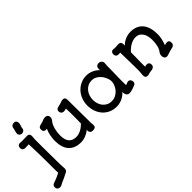

<svg xmlns="http://www.w3.org/2000/svg" viewBox="-50 -1665 2726 2726"><g transform="rotate(-45 1313.0 -302.5)"><path d="M217.3 -672.9Q205.1 -667.5 192.6 -667.7Q180.2 -668 169.4 -673.1Q158.7 -678.2 150.9 -688Q143.1 -697.8 141.1 -711.4Q139.6 -720.7 142.1 -732.7Q144.5 -744.6 147.9 -757.1Q151.4 -769.5 154.8 -781.5Q158.2 -793.5 159.2 -803.2Q160.6 -825.2 172.4 -839.8Q184.1 -854.5 207.5 -857.9Q224.6 -860.8 239.7 -856Q254.9 -851.1 262.2 -834.5Q264.6 -829.1 266.1 -822Q267.6 -814.9 268.6 -809.6Q269 -804.7 268.3 -797.4Q267.6 -790 265.6 -782Q263.7 -773.9 261.2 -765.9Q258.8 -757.8 256.3 -752Q252.4 -743.7 251.2 -734.1Q250 -724.6 248.5 -716.8Q247.1 -709 245.4 -702.6Q243.7 -696.3 240.5 -690.9Q237.3 -685.5 231.9 -681.2Q226.6 -676.8 217.3 -672.9ZM22.9 148.4Q32.7 145.5 66.4 133.1Q100.1 120.6 162.1 88.9Q161.6 62.5 161.1 34.2Q160.6 5.9 160.6 -25.9Q160.6 -90.3 160.2 -156.7Q159.7 -223.1 158.4 -284.7Q157.2 -346.2 155.5 -399.9Q153.8 -453.6 151.9 -493.2Q139.6 -492.2 127.9 -491.5Q116.2 -490.7 106.2 -490.5Q96.2 -490.2 89.1 -490Q82 -489.7 79.6 -489.7Q70.8 -489.7 61.5 -492.2Q52.2 -494.6 44.7 -500.7Q37.1 -506.8 32.2 -517.1Q27.3 -527.3 27.3 -542.5Q27.3 -567.4 41.3 -581.1Q55.2 -594.7 74.7 -594.7Q82 -594.7 87.4 -594.2Q92.8 -593.8 98.4 -593.3Q104 -592.8 110.4 -592.3Q116.7 -591.8 126 -592.3Q147 -592.3 168.7 -593.3Q190.4 -594.2 217.3 -594.2Q234.9 -594.2 244.9 -588.9Q254.9 -583.5 260 -575.9Q265.1 -568.4 266.6 -559.6Q268.1 -550.8 268.1 -543.9Q268.1 -525.9 265.6 -508.3Q263.2 -490.7 263.2 -470.2Q263.2 -434.1 263.2 -400.6Q263.2 -367.2 263.4 -332.8Q263.7 -298.3 263.9 -261.5Q264.2 -224.6 264.6 -181.9Q265.1 -139.2 265.6 -88.4Q266.1 -37.6 267.1 23.9Q267.1 43.5 268.8 63.2Q270.5 83 272 106Q272 124.5 265.1 140.1Q258.3 155.8 241.2 163.6V163.1Q198.2 184.6 161.6 202.6Q125 220.7 89.4 234.9Q73.7 246.1 62.3 250.2Q50.8 254.4 39.6 254.4Q27.3 254.4 16.8 251.5Q6.3 248.5 -1.5 241.9Q-9.3 235.4 -13.7 224.4Q-18.1 213.4 -18.1 197.8Q-18.1 177.7 -6.8 166.3Q4.4 154.8 22.9 148.4Z M448.7 -266.6Q448.7 -312.5 458.7 -365.7Q468.8 -418.9 491.2 -467.8Q481.4 -464.8 473.1 -464.8Q454.6 -464.8 444.3 -471.4Q434.1 -478 429.4 -486.8Q424.8 -495.6 424.1 -504.9Q423.3 -514.2 423.3 -519.5Q423.3 -534.2 428.2 -543.7Q433.1 -553.2 441.9 -559.1Q450.7 -564.9 463.6 -568.4Q476.6 -571.8 492.7 -575.2Q501 -576.2 510.7 -579.8Q520.5 -583.5 529.8 -587.4Q542.5 -592.8 556.6 -597.2Q570.8 -601.6 585.9 -601.6Q601.6 -601.6 612.5 -597.2Q623.5 -592.8 630.6 -585.2Q637.7 -577.6 640.9 -567.6Q644 -557.6 644 -546.4Q644 -532.2 637.7 -517.6Q631.3 -502.9 619.6 -489.7Q604 -472.2 592.3 -446.3Q580.6 -420.4 572.5 -390.4Q564.5 -360.4 560.3 -328.4Q556.2 -296.4 556.2 -266.6Q556.2 -174.8 594 -131.3Q631.8 -87.9 705.6 -87.9Q729.5 -87.9 753.7 -94.7Q777.8 -101.6 801 -113.5Q824.2 -125.5 845.5 -141.8Q866.7 -158.2 885.3 -177.2Q886.2 -218.8 886.7 -254.2Q887.2 -289.6 887.2 -323.2Q887.2 -343.8 887.2 -362.1Q887.2 -380.4 886.7 -398.2Q886.2 -416 885.7 -435.3Q885.3 -454.6 884.3 -477.5Q869.1 -473.1 855.5 -470.7Q841.8 -468.3 835 -468.3Q824.7 -468.3 815.4 -471.7Q806.2 -475.1 798.8 -481.9Q791.5 -488.8 787.1 -499.3Q782.7 -509.8 782.7 -523.9Q782.7 -539.1 788.3 -548.6Q793.9 -558.1 804.4 -563.7Q814.9 -569.3 829.6 -572.8Q844.2 -576.2 862.3 -580.1Q872.6 -581.5 882.1 -585.2Q891.6 -588.9 901.4 -592.5Q911.1 -596.2 921.4 -598.9Q931.6 -601.6 942.9 -601.6Q960.4 -601.6 969.7 -595.5Q979 -589.4 983.4 -578.9Q987.8 -568.4 988.5 -554Q989.3 -539.6 989.3 -523.4Q989.3 -509.3 989.3 -487.1Q989.3 -464.8 989.7 -437Q989.7 -356.9 991.2 -274.2Q992.7 -191.4 992.7 -97.2Q992.7 -84 994.4 -70.6Q996.1 -57.1 996.1 -41.5Q996.1 -28.3 994.4 -18.3Q992.7 -8.3 986.1 -1.5Q979.5 5.4 966.6 9.5Q953.6 13.7 930.7 14.2Q916 14.2 906 8.5Q896 2.9 889.9 -5.4Q883.8 -13.7 881.1 -23.2Q878.4 -32.7 878.4 -40.5Q878.4 -45.9 879.2 -49.1Q879.9 -52.2 880.9 -57.1Q858.4 -37.6 834.7 -24.2Q811 -10.7 788.1 -2.2Q765.1 6.3 743.4 10.3Q721.7 14.2 703.1 14.2Q576.2 14.2 512.5 -57.6Q448.7 -129.4 448.7 -266.6Z M1129.4 -293Q1129.4 -359.4 1151.9 -416.5Q1174.3 -473.6 1213.6 -515.6Q1252.9 -557.6 1305.9 -581.5Q1358.9 -605.5 1420.4 -605.5Q1451.7 -605.5 1480.2 -598.1Q1508.8 -590.8 1533.4 -578.9Q1558.1 -566.9 1577.9 -551.8Q1597.7 -536.6 1611.8 -520.5Q1611.3 -527.3 1611.3 -535.2Q1611.3 -543 1611.3 -548.8Q1611.3 -561 1614.7 -571.5Q1618.2 -582 1625.5 -589.8Q1632.8 -597.7 1644 -602.3Q1655.3 -606.9 1671.4 -606.9Q1685.1 -606.9 1696 -601.8Q1707 -596.7 1714.8 -589.1Q1722.7 -581.5 1727.1 -573Q1731.4 -564.5 1731.4 -557.6Q1731.4 -541 1729.7 -524.2Q1728 -507.3 1727.1 -490.2Q1727.1 -436.5 1726.3 -395.3Q1725.6 -354 1724.6 -319.3Q1723.6 -295.9 1723.1 -270.8Q1722.7 -245.6 1722.7 -224.6Q1722.7 -177.2 1722.7 -149.4Q1722.7 -121.6 1725.1 -108.9Q1729.5 -109.9 1738 -113.3Q1746.6 -116.7 1753.9 -120.6Q1760.7 -123 1767.6 -125.5Q1774.4 -127.9 1784.7 -127.9Q1796.4 -127.9 1805.2 -122.8Q1814 -117.7 1820.1 -109.6Q1826.2 -101.6 1829.1 -91.6Q1832 -81.5 1832 -72.3Q1832 -59.1 1825.7 -45.7Q1819.3 -32.2 1802.2 -26.4Q1787.6 -21 1772.5 -15.1Q1757.3 -9.3 1741.9 -4.4Q1726.6 0.5 1711.2 3.9Q1695.8 7.3 1679.7 7.3Q1660.6 7.3 1648.4 -0.5Q1636.2 -8.3 1629.4 -20.8Q1622.6 -33.2 1619.6 -48.3Q1616.7 -63.5 1616.2 -78.1Q1601.1 -59.1 1579.6 -42.5Q1558.1 -25.9 1532.2 -13.2Q1506.3 -0.5 1476.8 6.8Q1447.3 14.2 1416 14.2Q1352.5 14.2 1299.8 -9Q1247.1 -32.2 1209.2 -73.5Q1171.4 -114.7 1150.4 -170.9Q1129.4 -227.1 1129.4 -293ZM1241.7 -293Q1241.7 -253.4 1253.7 -216.8Q1265.6 -180.2 1288.3 -152.1Q1311 -124 1344.2 -107.4Q1377.4 -90.8 1419.4 -90.8Q1460.9 -90.8 1494.6 -106.9Q1528.3 -123 1553.5 -148.9Q1578.6 -174.8 1594.7 -206.8Q1610.8 -238.8 1616.7 -271V-314Q1611.3 -343.8 1596.4 -377Q1581.5 -410.2 1557.4 -438.2Q1533.2 -466.3 1499.5 -484.6Q1465.8 -502.9 1423.3 -502.9Q1383.3 -502.9 1350.1 -486.6Q1316.9 -470.2 1292.7 -441.7Q1268.6 -413.1 1255.1 -375Q1241.7 -336.9 1241.7 -293Z M1990.2 -36.1Q1990.2 -44.9 1991 -54.2Q1991.7 -63.5 1992.7 -72.3Q1994.1 -85.4 1995.6 -101.1Q1997.1 -116.7 1997.1 -136.2Q1997.1 -174.3 1996.8 -208.3Q1996.6 -242.2 1995.6 -278.3Q1995.6 -279.3 1995.6 -281.5Q1995.6 -283.7 1995.4 -290.5Q1995.1 -297.4 1994.9 -310.5Q1994.6 -323.7 1994.1 -347.7Q1993.7 -371.6 1992.9 -407.5Q1992.2 -443.4 1991.2 -495.1Q1984.9 -494.1 1976.3 -493.4Q1967.8 -492.7 1956.1 -492.7Q1947.3 -492.7 1938.2 -495.6Q1929.2 -498.5 1921.6 -504.6Q1914.1 -510.7 1909.4 -520.8Q1904.8 -530.8 1904.8 -545.4Q1904.8 -571.8 1918.2 -585.2Q1931.6 -598.6 1951.2 -598.6Q1959 -598.6 1966.3 -596.7Q1973.6 -594.7 1981.9 -594.7Q1991.7 -594.7 2002 -595.2Q2012.2 -595.7 2022 -596.7Q2032.7 -597.7 2043.2 -598.1Q2053.7 -598.6 2062 -598.6Q2082 -598.6 2095.2 -585.4Q2108.4 -572.3 2108.4 -548.3Q2108.4 -542.5 2108.2 -534.7Q2107.9 -526.9 2106.9 -519.5Q2123.5 -535.6 2144.5 -550.3Q2165.5 -564.9 2190.2 -576.4Q2214.8 -587.9 2243.2 -594.7Q2271.5 -601.6 2303.2 -601.6Q2365.2 -601.6 2411.9 -581.3Q2458.5 -561 2490 -522.7Q2521.5 -484.4 2537.4 -428.7Q2553.2 -373 2553.2 -302.2Q2553.2 -280.8 2550.3 -257.3Q2547.4 -233.9 2542.2 -210.4Q2537.1 -187 2530 -163.8Q2522.9 -140.6 2514.2 -120.1Q2525.4 -123.5 2535.6 -126Q2545.9 -128.4 2552.7 -129.4Q2607.4 -134.8 2607.4 -79.6Q2607.4 -72.8 2606 -64.7Q2604.5 -56.6 2600.1 -49.1Q2595.7 -41.5 2587.9 -34.9Q2580.1 -28.3 2567.9 -23.9L2515.1 -11.7Q2490.7 -4.4 2475.8 0.7Q2460.9 5.9 2450.9 9Q2440.9 12.2 2434.1 13.4Q2427.2 14.6 2418.9 14.2Q2407.2 14.2 2398.4 8.5Q2389.6 2.9 2383.8 -5.6Q2377.9 -14.2 2375 -24.4Q2372.1 -34.7 2372.1 -44.4Q2372.1 -60.1 2376.5 -76.2Q2380.9 -92.3 2392.1 -105.5Q2405.8 -123 2415.3 -145Q2424.8 -167 2430.7 -192.4Q2436.5 -217.8 2439.2 -245.6Q2441.9 -273.4 2441.9 -302.2Q2441.9 -335.4 2434.8 -369.9Q2427.7 -404.3 2410.9 -432.4Q2394 -460.4 2366.5 -478.3Q2338.9 -496.1 2297.4 -496.1Q2268.6 -496.1 2241 -487.1Q2213.4 -478 2188.2 -463.1Q2163.1 -448.2 2141.1 -429.2Q2119.1 -410.2 2102.5 -390.1Q2102.1 -368.2 2101.8 -345.9Q2101.6 -323.7 2101.6 -301.3Q2100.6 -263.2 2100.1 -225.6Q2099.6 -188 2099.6 -149.4Q2099.6 -138.2 2099.6 -126.7Q2099.6 -115.2 2100.6 -102.5L2113.8 -106.4Q2119.1 -107.9 2124.3 -109.1Q2129.4 -110.4 2133.3 -110.4Q2159.7 -110.4 2173.3 -97.4Q2187 -84.5 2187 -59.6Q2187 -41 2179.7 -30Q2172.4 -19 2161.1 -12.9Q2149.9 -6.8 2136.5 -4.4Q2123 -2 2110.4 -0.5Q2103.5 0.5 2097.2 1.2Q2090.8 2 2086.4 3.4Q2070.8 7.8 2059.6 11Q2048.3 14.2 2040 14.2Q2011.2 14.2 2000.7 1Q1990.2 -12.2 1990.2 -36.1Z"/></g></svg>

Font: Autour One
Style: Regular
Weight: 400
Version: Version 1.007; ttfautohint (v0.92) -l 24 -r 24 -G 200 -x 7 -